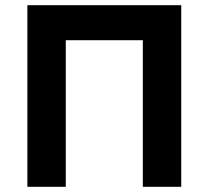

<svg xmlns="http://www.w3.org/2000/svg" viewBox="-20 -720 804 740"><path d="M85.5 0V-700H678.5V0H530.5V-565H233.5V0Z"/></svg>

Font: Geologica Roman SemiBold
Style: Regular
Weight: 600
Designer: Sindre Bremnes, Frode Helland
Foundry: Monokrom Skriftforlag AS
Version: Version 1.010;gftools[0.9.28]